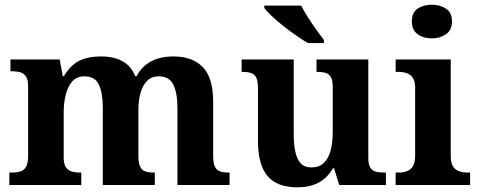

<svg xmlns="http://www.w3.org/2000/svg" viewBox="-20 -790 2045 820"><path d="M19.9 0V-53H27.7Q50.7 -53 66.5 -57.7Q82.3 -62.4 91.2 -77.4Q100 -92.3 100 -122.1V-420.8Q100 -449 91.2 -463Q82.3 -476.9 66.3 -481.4Q50.2 -485.9 28.2 -485.9H24.7V-536H235L248 -464.9H253Q277.2 -506.9 313.9 -527.9Q350.5 -548.9 412.1 -548.9Q447.6 -548.9 475.8 -540.2Q504 -531.5 524.9 -513.1Q545.7 -494.8 557.1 -464.9H563.4Q585.9 -506.9 625.2 -527.9Q664.5 -548.9 721.6 -548.9Q802 -548.9 846.2 -503.3Q890.4 -457.6 890.4 -355.8V-123.9Q890.4 -93.4 897.8 -78.2Q905.1 -63 920 -58Q934.9 -53 956.9 -53H960.5V0H737.8V-328.8Q737.8 -393.2 720.1 -428.6Q702.4 -464 658.3 -464Q627.2 -464 607.9 -444.4Q588.6 -424.8 579.8 -392.2Q571.1 -359.7 571.1 -320.8V-123.9Q571.1 -93.4 578.5 -78.2Q585.9 -63 600.8 -58Q615.6 -53 637.6 -53H641.2V0H419.1V-328.8Q419.1 -393.2 402.2 -428.6Q385.4 -464 340.8 -464Q308.2 -464 288.8 -442.4Q269.4 -420.8 260.7 -385.5Q252 -350.2 252 -309V-118.3Q252 -90.4 260.9 -76.5Q269.8 -62.6 285.7 -57.8Q301.6 -53 323.6 -53H327.2V0Z M1249.7 10Q1163.2 10 1122.5 -38.2Q1081.8 -86.5 1081.8 -187.7V-412.1Q1081.8 -441.5 1075.2 -456.6Q1068.7 -471.7 1054.2 -477.3Q1039.8 -483 1015.5 -483H1011.9V-536H1234.4V-215.9Q1234.4 -173.5 1241.3 -141.7Q1248.2 -109.8 1264.5 -92.3Q1280.8 -74.9 1309.8 -74.9Q1342.2 -74.9 1362.4 -93.6Q1382.6 -112.4 1391.8 -146.6Q1401 -180.8 1401 -227V-419.1Q1401 -448.2 1392.6 -461.7Q1384.2 -475.3 1369.5 -479.1Q1354.8 -483 1335.3 -483H1331.7V-536H1553V-116Q1553 -87.5 1561.6 -73.9Q1570.2 -60.3 1585.5 -56.7Q1600.8 -53 1619.9 -53H1628.2V0H1428.6L1406.9 -71.1H1401.9Q1376.1 -27.9 1338.6 -9Q1301 10 1249.7 10ZM1295 -606Q1271.5 -620 1243.3 -639.5Q1215.1 -659 1187.6 -681Q1160.2 -703 1139 -723Q1117.8 -743 1108.8 -756V-766H1266.3Q1277.3 -744 1294.4 -717Q1311.5 -690 1330.3 -664Q1349.2 -638 1363.2 -619V-606Z M1669.6 0V-53H1682Q1702.3 -53 1718.2 -59Q1734.1 -64.9 1743.5 -80.3Q1753 -95.7 1753 -124.1V-416.1Q1753 -443.2 1743.3 -457.4Q1733.5 -471.7 1717.6 -477.3Q1701.7 -483 1682 -483H1669.8V-536H1905V-123.9Q1905 -95.8 1914.3 -80.3Q1923.5 -64.8 1939.9 -58.9Q1956.3 -53 1976 -53H1987.8V0ZM1824.4 -626.1Q1788.3 -626.1 1763.6 -643.9Q1739 -661.7 1739 -698Q1739 -736.5 1763.6 -753.2Q1788.3 -769.9 1824.4 -769.9Q1859 -769.9 1884.7 -753.2Q1910.4 -736.5 1910.4 -698Q1910.4 -661.7 1884.7 -643.9Q1859 -626.1 1824.4 -626.1Z"/></svg>

Font: Noto Serif Ethiopic
Style: Regular
Weight: 400
Designer: Monotype Design Team
Foundry: Monotype Imaging Inc.
Version: Version 2.102